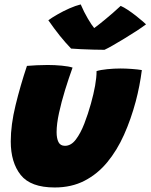

<svg xmlns="http://www.w3.org/2000/svg" viewBox="-20 -796 665 848"><path d="M406.5 -482Q424 -487.5 454.2 -490.5Q484.5 -493.5 512 -493.5Q535 -493.5 562.2 -491.5Q589.5 -489.5 606.5 -486.5Q597.5 -416 579.5 -348Q558.5 -269.5 527.8 -200.8Q497 -132 454 -79.8Q411 -27.5 353.5 2.2Q296 32 221.5 32Q115.5 32 71.5 -23.2Q27.5 -78.5 27.5 -171.5Q27.5 -244.5 48.8 -331.5Q70 -418.5 99 -505Q116 -506.5 142.5 -507.8Q169 -509 190.5 -509Q222 -509 253 -506Q284 -503 300.5 -497.5Q283.5 -450.5 267.2 -397.8Q251 -345 240.5 -296.5Q230 -248 230 -212.5Q230 -185 238.2 -168.5Q246.5 -152 267 -152Q294 -152 315 -179.8Q336 -207.5 352.5 -250.2Q369 -293 381.5 -338Q393.5 -381 400 -417.2Q406.5 -453.5 406.5 -482ZM513 -770Q527 -764 545 -752Q563 -740 580.2 -726.5Q597.5 -713 609.8 -702.2Q622 -691.5 625 -688.5Q607 -675 581.2 -658.2Q555.5 -641.5 528.2 -625Q501 -608.5 477.8 -595.2Q454.5 -582 441.5 -576Q421 -576 392.5 -576.8Q364 -577.5 337.2 -578.8Q310.5 -580 294 -581.5Q268.5 -608 244.2 -638.2Q220 -668.5 193.5 -706.5Q209 -718 233.8 -732.2Q258.5 -746.5 286.2 -758.8Q314 -771 336.5 -776.5Q351 -742.5 368 -713.8Q385 -685 396 -672Q409.5 -681.5 443.2 -709Q477 -736.5 513 -770Z"/></svg>

Font: Grandstander Black
Style: Italic
Weight: 900
Italic angle: -15°
Designer: Tyler Finck
Foundry: Etcetera Type Co
Version: Version 1.200; ttfautohint (v1.8.3)